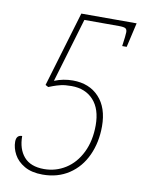

<svg xmlns="http://www.w3.org/2000/svg" viewBox="-82 -772 633 841"><g transform="rotate(10 234.0 -352.0)"><path d="M23 -111Q23 -141 49 -141Q49 -83 78.5 -49Q108 -15 168 -15Q220 -15 263.5 -42.5Q307 -70 332.5 -122Q358 -174 358 -243Q358 -315 322 -354.5Q286 -394 224 -394Q195 -394 176.5 -389.5Q158 -385 143.5 -379.5Q129 -374 124 -372L111 -379L211 -714H457L432 -605H412Q419 -654 419 -668Q419 -680 412 -684.5Q405 -689 382 -689H229L144 -403Q183 -419 226 -419Q299 -419 342.5 -372.5Q386 -326 386 -243Q386 -172 359.5 -114Q333 -56 283 -23Q233 10 166 10Q117 10 85 -8.5Q53 -27 38 -55Q23 -83 23 -111Z"/></g></svg>

Font: Noto Serif NarrowThin
Style: Italic
Weight: 250
Width: 4
Italic angle: -12°
Designer: Monotype Design Team
Foundry: Monotype Imaging Inc.
Version: Version 1.001